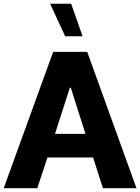

<svg xmlns="http://www.w3.org/2000/svg" viewBox="-22 -996 743 1016"><path d="M470.7 -162.6 522.5 0H700.2L439.5 -721.7H259.3L-2.4 0H175.3L229 -162.6ZM352.5 -532.2 430.2 -287.6H269L347.7 -532.2ZM354.5 -976.1H243.2L322.8 -804.2H415Z"/></svg>

Font: Estedad ExtraBold
Style: Regular
Weight: 800
Designer: Amin Abedi
Version: Version 7.3